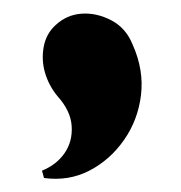

<svg xmlns="http://www.w3.org/2000/svg" viewBox="-20 -154 271 288"><path d="M63 -116Q80 -132 102.5 -133.5Q125 -135 147 -123.5Q169 -112 179 -87Q196 -49 191.5 -11.5Q187 26 166 56Q145 86 114 102Q83 118 46 113L43 102Q65 93 77 75.5Q89 58 87.5 35Q86 12 66 -10Q53 -26 47.5 -45Q42 -64 45.5 -83.5Q49 -103 63 -116Z"/></svg>

Font: Cinzel
Style: Bold
Weight: 700
Designer: Natanael Gama
Version: Version 2.000